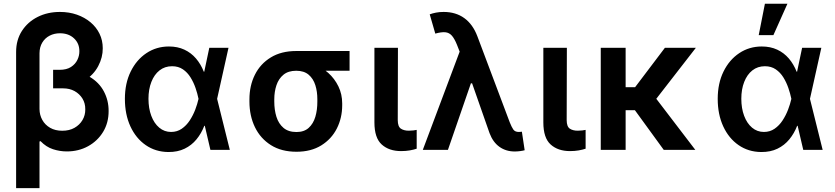

<svg xmlns="http://www.w3.org/2000/svg" viewBox="-20 -801 4460 1026"><path d="M263.8 -420.5H333.1Q408.4 -420.5 459 -390.6Q509.6 -360.8 535.2 -312.3Q560.7 -263.8 560.4 -208.1Q560.7 -145.2 531.1 -96.4Q501.4 -47.6 450.8 -19.7Q400.2 8.2 337 8.2Q299.4 8.2 263 -3.7Q226.6 -15.6 196.4 -46.9L191.1 -44.7V-218Q191.4 -186.4 206 -160.2Q220.5 -133.9 247.7 -118.1Q274.9 -102.3 312.9 -102.3Q350.5 -102.3 378 -117.9Q405.5 -133.5 420.8 -159.4Q436.1 -185.4 435.7 -216.6Q436.1 -249.3 420.5 -274.5Q404.8 -299.7 378.4 -314.3Q351.9 -328.8 318.2 -328.8H263.8ZM300.4 -737.2Q349.1 -737.2 390.8 -722.7Q432.5 -708.1 463.6 -682Q494.7 -655.9 511.9 -620.6Q529.1 -585.2 529.1 -543.3Q529.5 -494.3 504.8 -447.6Q480.1 -400.9 432 -370.6Q383.9 -340.2 313.6 -340.2H263.8V-427.9H298.7Q335.9 -427.9 359.2 -443Q382.5 -458.1 393.5 -481Q404.5 -503.9 404.1 -527.3Q404.5 -568.9 375.5 -596.1Q346.6 -623.2 300.4 -623.2Q269.9 -623.2 245.2 -610.4Q220.5 -597.7 206 -573.7Q191.4 -549.7 191.1 -516.7V204.5H66.1V-523.1Q66.1 -587.4 97.1 -635.7Q128.2 -683.9 181.3 -710.6Q234.4 -737.2 300.4 -737.2Z M879.6 11.4Q811.1 10.7 758.7 -25.6Q706.3 -61.8 676.8 -125.7Q647.4 -189.6 647.4 -272.7Q647.4 -355.5 678.3 -418.5Q709.2 -481.5 762.4 -517Q815.7 -552.6 882.8 -552.6Q929 -552.6 965.2 -535.7Q1001.4 -518.8 1027.3 -488.5Q1053.3 -458.1 1069.2 -417.6H1110.4L1139.9 -274.1L1208.1 0H1104.4L1040.5 -274.1Q1035.2 -300.8 1024.9 -330.8Q1014.6 -360.8 998.2 -387.3Q981.9 -413.7 957.6 -430.4Q933.2 -447.1 899.5 -447.1Q860.8 -447.1 832.6 -424.9Q804.3 -402.7 788.9 -363.3Q773.4 -323.9 773.4 -273.1Q773.4 -222.3 788.5 -182Q803.6 -141.7 831 -118.8Q858.3 -95.9 894.2 -95.9Q926.5 -95.9 951.3 -113.1Q976.2 -130.3 994 -157.5Q1011.7 -184.7 1023.3 -215Q1034.8 -245.4 1040.5 -271.3L1098.4 -545.5H1201L1139.9 -271.3L1110.4 -128.6H1071.7Q1056.1 -88.1 1030 -56.3Q1003.9 -24.5 966.6 -6.4Q929.3 11.7 879.6 11.4Z M1312.9 -258.5V-269.9Q1312.9 -343.4 1342.2 -401.8Q1371.4 -460.2 1427.4 -494.3Q1483.3 -528.4 1562.9 -528.4Q1575.6 -523.4 1587.2 -509.8Q1598.7 -496.1 1615.4 -480.6Q1632.1 -465.2 1660.2 -455.6Q1700.6 -441.4 1734.4 -411.2Q1768.1 -381 1788.4 -339.3Q1808.6 -297.6 1808.6 -248.6V-238.6Q1808.6 -170.8 1780 -114.3Q1751.4 -57.9 1696.7 -24Q1642 9.9 1564.3 9.9Q1484 9.9 1427.9 -25.4Q1371.8 -60.7 1342.3 -121.4Q1312.9 -182.2 1312.9 -258.5ZM1445.7 -269.9V-258.5Q1445.7 -213.8 1457.2 -176.8Q1468.8 -139.9 1494.9 -117.7Q1521 -95.5 1564.3 -95.5Q1605.1 -95.5 1629.6 -117.7Q1654.1 -139.9 1665.1 -176.8Q1676.1 -213.8 1675.8 -258.5V-269.9Q1676.1 -311.1 1665.1 -345.9Q1654.1 -380.7 1629.3 -401.8Q1604.4 -422.9 1562.9 -422.9Q1520.6 -422.9 1494.9 -401.8Q1469.1 -380.7 1457.4 -345.9Q1445.7 -311.1 1445.7 -269.9ZM1848 -528.4V-422.9H1562.9V-528.4Z M1980.8 -545.5H2106.5L2105.5 -158.7Q2105.8 -124.3 2122.2 -113.5Q2138.5 -102.6 2164.4 -102.6Q2177.6 -102.6 2188.6 -104Q2199.6 -105.5 2206.7 -106.9V-6.4Q2191.1 -1.1 2169.9 2.7Q2148.8 6.4 2123.2 6.4Q2058.9 6.4 2019.9 -28.8Q1980.8 -63.9 1980.8 -147Z M2730.5 8.5Q2683.9 8.5 2649.1 -16.2Q2614.3 -40.8 2595.9 -89.8L2490.8 -389.9L2442.5 -509.2L2421.9 -561.8Q2408.7 -594.5 2394.7 -610.4Q2380.7 -626.4 2359.9 -628.6Q2339.1 -630.7 2306.1 -621.4L2276.3 -724.4Q2290.8 -729.8 2309.5 -733.5Q2328.1 -737.2 2350.5 -737.2Q2415.5 -737.2 2461.1 -704.2Q2506.7 -671.2 2530.9 -607.2L2703.8 -147.7Q2713.8 -122.5 2722.8 -109.2Q2731.9 -95.9 2752.1 -95.9Q2756 -95.9 2760.8 -96.4Q2765.6 -96.9 2768.8 -97.3L2783.7 1.8Q2773.8 4.6 2758.7 6.6Q2743.6 8.5 2730.5 8.5ZM2239.3 0 2454.9 -574.6 2529.1 -355.8H2496.4L2373.6 0Z M2883.5 -545.5H3009.2L3008.2 -158.7Q3008.5 -124.3 3024.9 -113.5Q3041.2 -102.6 3067.1 -102.6Q3080.3 -102.6 3091.3 -104Q3102.3 -105.5 3109.4 -106.9V-6.4Q3093.8 -1.1 3072.6 2.7Q3051.5 6.4 3025.9 6.4Q2961.6 6.4 2922.6 -28.8Q2883.5 -63.9 2883.5 -147Z M3323.2 -545.5V0H3190.3V-545.5ZM3698.5 -545.5 3439.6 -212H3295.1L3277.7 -335.2H3373.9L3533 -545.5ZM3527 0 3363.3 -225.1 3467.3 -299 3695.7 0Z M4047.6 11.4Q3979 10.7 3926.7 -25.6Q3874.3 -61.8 3844.8 -125.7Q3815.3 -189.6 3815.3 -272.7Q3815.3 -355.5 3846.2 -418.5Q3877.1 -481.5 3930.4 -517Q3983.7 -552.6 4050.8 -552.6Q4096.9 -552.6 4133.2 -535.7Q4169.4 -518.8 4195.3 -488.5Q4221.2 -458.1 4237.2 -417.6H4278.4L4307.9 -274.1L4376.1 0H4272.4L4208.5 -274.1Q4203.1 -300.8 4192.8 -330.8Q4182.5 -360.8 4166.2 -387.3Q4149.9 -413.7 4125.5 -430.4Q4101.2 -447.1 4067.5 -447.1Q4028.8 -447.1 4000.5 -424.9Q3972.3 -402.7 3956.9 -363.3Q3941.4 -323.9 3941.4 -273.1Q3941.4 -222.3 3956.5 -182Q3971.6 -141.7 3998.9 -118.8Q4026.3 -95.9 4062.1 -95.9Q4094.5 -95.9 4119.3 -113.1Q4144.2 -130.3 4161.9 -157.5Q4179.7 -184.7 4191.2 -215Q4202.8 -245.4 4208.5 -271.3L4266.3 -545.5H4369L4307.9 -271.3L4278.4 -128.6H4239.7Q4224.1 -88.1 4198 -56.3Q4171.9 -24.5 4134.6 -6.4Q4097.3 11.7 4047.6 11.4ZM4034.4 -613.3 4067.5 -781.2H4187.9L4112.9 -613.3Z"/></svg>

Font: InterMG SemiBold
Style: Regular
Weight: 600
Designer: Rasmus Andersson
Foundry: rsms
Version: Version 3.019;December 26, 2023;FontCreator 15.0.0.2955 64-b